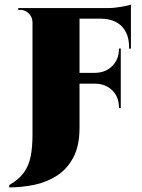

<svg xmlns="http://www.w3.org/2000/svg" viewBox="-20 -635 618 833"><path d="M504 -319V-272H315V-319ZM548 -600V-554H315V-600ZM504 -274V-166L496 -167V-170Q496 -214 467.5 -242.5Q439 -271 394 -272V-274ZM504 -425V-317H394V-319Q439 -320 467.5 -349Q496 -378 496 -422V-424ZM548 -557V-424H540V-430Q540 -488 508.5 -520.5Q477 -553 418 -554V-557ZM548 -615V-591L448 -600Q475 -600 506 -605.5Q537 -611 548 -615ZM124 -537H121Q121 -560 105.5 -576Q90 -592 69 -592Q68 -592 63.5 -592Q59 -592 59 -592V-600H123ZM325 -600V-80Q325 -2 298 48.5Q271 99 226.5 127.5Q182 156 128 167Q74 178 20 178V168Q62 144 84 113Q106 82 113.5 41.5Q121 1 121 -50V-600Z"/></svg>

Font: Cinzel Black
Style: Regular
Weight: 900
Designer: Natanael Gama
Version: Version 2.000